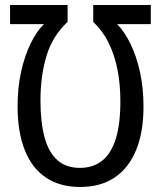

<svg xmlns="http://www.w3.org/2000/svg" viewBox="-20 -734 640 764"><path d="M580 -714V-638H446Q475 -609 499 -560Q523 -511 537 -447.5Q551 -384 551 -310Q551 -208 521.5 -136.5Q492 -65 436 -27.5Q380 10 299 10Q218 10 162.5 -27.5Q107 -65 78.5 -137Q50 -209 50 -310Q50 -385 64 -448.5Q78 -512 102 -561Q126 -610 155 -638H20V-714H249V-647Q189 -591 165 -511.5Q141 -432 141 -334Q141 -247 157.5 -187Q174 -127 208.5 -96.5Q243 -66 298 -66Q351 -66 387 -95Q423 -124 441 -182.5Q459 -241 459 -331Q459 -399 447.5 -457Q436 -515 412.5 -563Q389 -611 351 -647V-714Z"/></svg>

Font: Noto Sans Mono
Style: Regular
Weight: 400
Designer: Monotype Design Team
Foundry: Monotype Imaging Inc.
Version: Version 2.014